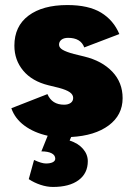

<svg xmlns="http://www.w3.org/2000/svg" viewBox="-20 -532 531 761"><path d="M94 178 115 102Q145 116 162 116Q179 116 189 111Q199 106 199 97Q199 83 184.5 75.5Q170 68 144 68L169 6Q115 -6 77 -34Q39 -62 25 -103L168 -159Q186 -117 234 -117Q250 -117 260 -124Q270 -131 270 -144Q270 -157 256.5 -166.5Q243 -176 213 -184L172 -194Q107 -210 72 -252Q37 -294 37 -351Q37 -428 93 -470Q149 -512 247 -512Q331 -512 380.5 -482Q430 -452 453 -397L314 -344Q300 -382 250 -382Q233 -382 223.5 -374.5Q214 -367 214 -355Q214 -343 228.5 -334.5Q243 -326 273 -318L314 -308Q384 -291 425 -248Q466 -205 466 -143Q466 -76 411 -35Q356 6 262 11L256 25Q290 36 309 58Q328 80 328 107Q328 155 291.5 182Q255 209 190 209Q166 209 140.5 200.5Q115 192 94 178Z"/></svg>

Font: Oak Sans Black
Style: Regular
Weight: 900
Designer: Erik Kennedy, Walven
Foundry: Erik Kennedy, Walven
Version: Version 1.000